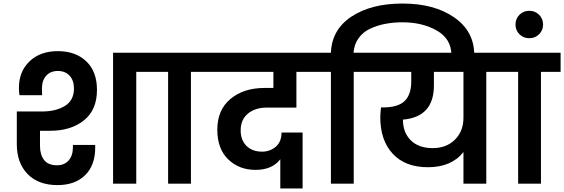

<svg xmlns="http://www.w3.org/2000/svg" viewBox="-20 -1038 3188 1085"><path d="M305 8Q197 8 136 -54.5Q75 -117 75 -223V-408H217Q296 -408 347 -439.5Q398 -471 398 -538Q398 -583 373.5 -610Q349 -637 307 -637Q265 -637 241 -610Q217 -583 217 -538Q217 -532 217.5 -519.5Q218 -507 218 -500H90Q87 -521 87 -542Q87 -634 147 -691.5Q207 -749 307 -749Q407 -749 467.5 -691.5Q528 -634 528 -530Q528 -417 454.5 -358Q381 -299 264 -299H206V-214Q206 -164 229 -134Q252 -104 302 -104Q344 -104 368 -131.5Q392 -159 392 -205V-219H518V-203Q518 -104 461 -48Q404 8 305 8ZM619 0V-740H861V-632H750V0Z M930 0V-632H819V-740H1170V-632H1059V0Z M1128 -632V-740H1781L1780 -632H1655V-430H1488Q1422 -430 1381 -396Q1340 -362 1340 -301Q1340 -246 1373 -213.5Q1406 -181 1461 -181Q1506 -181 1538.5 -209Q1571 -237 1571 -289H1690V27H1564V-138Q1518 -78 1424 -78Q1331 -78 1269.5 -137.5Q1208 -197 1208 -305Q1208 -417 1282.5 -479Q1357 -541 1475 -541H1525V-632Z M1979 -632V0H1850V-632H1739V-740H1850Q1855 -871 1966.5 -944.5Q2078 -1018 2255 -1018Q2434 -1018 2547 -939.5Q2660 -861 2660 -728V-711H2531V-726Q2531 -818 2449 -865Q2367 -912 2255 -912Q2202 -912 2156 -903Q2110 -894 2070 -875Q2030 -856 2005.5 -821Q1981 -786 1978 -740H2090V-632Z M2425 -201Q2503 -201 2551 -249Q2599 -297 2599 -372V-632H2432V-555Q2432 -377 2257 -362Q2257 -289 2301.5 -245Q2346 -201 2425 -201ZM2048 -632V-740H2839V-632H2728V0H2599V-179Q2532 -93 2398 -93Q2270 -93 2199.5 -169Q2129 -245 2129 -375Q2129 -393 2133 -431H2145Q2229 -431 2266.5 -467Q2304 -503 2304 -578V-632Z M2908 0V-632H2797V-740H3148V-632H3037V0Z M2893 -899Q2893 -932 2915.5 -954.5Q2938 -977 2971 -977Q3004 -977 3026.5 -954.5Q3049 -932 3049 -899Q3049 -867 3026.5 -844.5Q3004 -822 2971 -822Q2938 -822 2915.5 -844.5Q2893 -867 2893 -899Z"/></svg>

Font: SVN-Poppins SemiBold
Style: Regular
Weight: 600
Designer: Ninad Kale (Devanagari), Jonny Pinhorn (Latin)
Foundry: Indian Type Foundry
Version: Version 3.002 2017